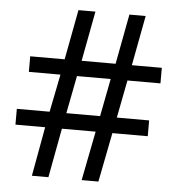

<svg xmlns="http://www.w3.org/2000/svg" viewBox="-52 -762 749 811"><g transform="rotate(5 323.0 -357.0)"><path d="M480 -436 449 -276H586V-209H436L395 0H324L365 -209H222L183 0H113L151 -209H25V-276H164L196 -436H62V-502H208L248 -714H320L280 -502H424L464 -714H533L493 -502H620V-436ZM235 -276H378L409 -436H266Z"/></g></svg>

Font: Noto Sans Mende Kikakui
Style: Regular
Weight: 400
Designer: Monotype Design Team
Foundry: Monotype Imaging Inc.
Version: Version 2.003; ttfautohint (v1.8.4.7-5d5b)